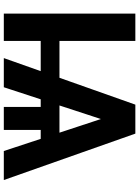

<svg xmlns="http://www.w3.org/2000/svg" viewBox="122 -870 747 1032"><g transform="rotate(90 496.0 -353.5)"><path d="M460.4 -198.3H165.1V-299.1H460.4ZM199.6 0H52.7V-707H199.6ZM448.4 0H291.7L541.9 -707H632.1L660.7 -648.3ZM576.2 -652.6 607.4 -707H697.7L947.2 0H791.2ZM799.4 -198.3H418.4V-299.1H799.4ZM677.9 0H554.1V-250.7H677.9Z"/></g></svg>

Font: Pretendard GOV Variable
Style: Regular
Weight: 400
Designer: Base glyphs from Inter by Rasmus Andersson; Hangul glyphs from Noto Sans CJK(Source Han Sans) by Jang Soo-young and Kang
Foundry: Kil Hyung-jin
Version: Version 1.307;Glyphs 3.2 (3192)